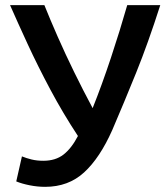

<svg xmlns="http://www.w3.org/2000/svg" viewBox="-20 -713 651 744"><path d="M155 11Q125 11 95 5Q65 -1 43 -10L65 -107Q82 -100 102.5 -95Q123 -90 148 -90Q195 -90 226 -114Q257 -138 282 -186Q224 -274 175 -366Q126 -458 87 -542.5Q48 -627 19 -693H152Q174 -638 203.5 -571Q233 -504 267.5 -433.5Q302 -363 339 -294Q375 -384 410 -489.5Q445 -595 473 -693H601Q554 -546 507.5 -431Q461 -316 415 -209Q367 -101 306 -45Q245 11 155 11Z"/></svg>

Font: Ubuntu Sans SemiBold
Style: Regular
Weight: 600
Designer: Dalton Maag Ltd
Foundry: Dalton Maag Ltd
Version: Version 1.006; ttfautohint (v1.8.4.7-5d5b)